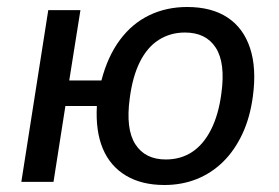

<svg xmlns="http://www.w3.org/2000/svg" viewBox="-20 -520 797 549"><path d="M450 9Q385 9 340 -18Q295 -45 274 -95Q253 -145 257 -217H167L133 0H41L118 -491H210L178 -290H270Q288 -359 323 -406Q358 -453 407 -476.5Q456 -500 515 -500Q585 -500 630.5 -470Q676 -440 695 -382.5Q714 -325 703 -244Q695 -184 673 -137Q651 -90 618 -57.5Q585 -25 542.5 -8Q500 9 450 9ZM454 -64Q497 -64 529.5 -85.5Q562 -107 583.5 -149.5Q605 -192 613 -253Q625 -340 597 -383.5Q569 -427 509 -427Q467 -427 434 -406Q401 -385 380 -343Q359 -301 351 -239Q339 -151 367 -107.5Q395 -64 454 -64Z"/></svg>

Font: Nunito Sans 10pt SemiCondensed Medium
Style: Italic
Weight: 500
Width: 4
Italic angle: -9°
Designer: Vernon Adams
Foundry: Vernon Adams
Version: Version 3.101;gftools[0.9.27]